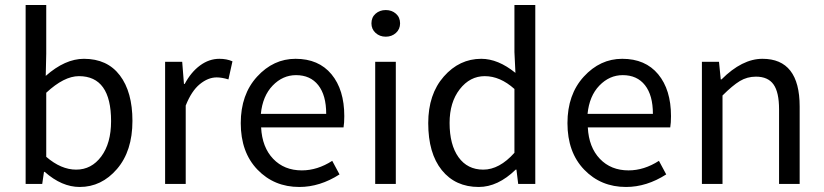

<svg xmlns="http://www.w3.org/2000/svg" viewBox="-20 -732 3278 764"><path d="M82 0V-712H164V-518L162 -430Q239 -498 314 -498Q407 -498 457 -432Q507 -366 507 -251Q507 -131 445.5 -59.5Q384 12 297 12Q226 12 158 -48H155L148 0ZM164 -108Q223 -57 283 -57Q344 -57 383 -109.5Q422 -162 422 -250Q422 -429 294 -429Q235 -429 164 -363Z M637 0V-486H705L712 -398H715Q740 -445 776 -471.5Q812 -498 853 -498Q882 -498 905 -488L889 -416Q863 -424 842 -424Q808 -424 775 -397Q742 -370 719 -312V0Z M938 -242Q938 -356 1003 -427Q1068 -498 1156 -498Q1248 -498 1299 -436.5Q1350 -375 1350 -270Q1350 -243 1347 -225H1019Q1023 -146 1067 -100Q1111 -54 1181 -54Q1243 -54 1302 -92L1331 -38Q1253 12 1171 12Q1071 12 1004.5 -57Q938 -126 938 -242ZM1018 -279H1278Q1278 -353 1246.5 -393Q1215 -433 1158 -433Q1105 -433 1065 -391.5Q1025 -350 1018 -279Z M1458 -639Q1458 -663 1474.5 -677.5Q1491 -692 1515 -692Q1539 -692 1555.5 -677.5Q1572 -663 1572 -639Q1572 -616 1555.5 -601Q1539 -586 1515 -586Q1491 -586 1474.5 -601Q1458 -616 1458 -639ZM1473 0V-486H1555V0Z M1684 -242Q1684 -357 1746 -427.5Q1808 -498 1895 -498Q1962 -498 2031 -442L2027 -525V-712H2110V0H2042L2035 -57H2032Q1961 12 1885 12Q1792 12 1738 -55Q1684 -122 1684 -242ZM1769 -243Q1769 -156 1804.5 -106.5Q1840 -57 1903 -57Q1967 -57 2027 -124V-378Q1970 -429 1909 -429Q1850 -429 1809.5 -377Q1769 -325 1769 -243Z M2238 -242Q2238 -356 2303 -427Q2368 -498 2456 -498Q2548 -498 2599 -436.5Q2650 -375 2650 -270Q2650 -243 2647 -225H2319Q2323 -146 2367 -100Q2411 -54 2481 -54Q2543 -54 2602 -92L2631 -38Q2553 12 2471 12Q2371 12 2304.5 -57Q2238 -126 2238 -242ZM2318 -279H2578Q2578 -353 2546.5 -393Q2515 -433 2458 -433Q2405 -433 2365 -391.5Q2325 -350 2318 -279Z M2773 0V-486H2841L2848 -416H2851Q2933 -498 3014 -498Q3162 -498 3162 -308V0H3080V-297Q3080 -365 3058 -396Q3036 -427 2988 -427Q2953 -427 2924 -409.5Q2895 -392 2855 -352V0Z"/></svg>

Font: RibengUni
Style: Regular
Weight: 400
Designer: (1) Dr. Andrew Glass (Senior Program Manager at Microsoft Corporation)
(2) Bivuti Chakma (Chakma Font Designer & Keyboar
Foundry: Bivuti Chakma
Version: Version 2.2022; Updated on: 03 June 2022; Friday